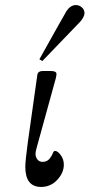

<svg xmlns="http://www.w3.org/2000/svg" viewBox="-20 -719 351 752"><path d="M79.1 -65.9Q79.1 -87.9 88.9 -161.1L125 -417Q126 -426.8 127.4 -430.9Q128.9 -435.1 134 -438Q139.2 -440.9 147.9 -440.9H179.2Q201.2 -440.9 201.2 -429.2Q201.2 -422.4 198.2 -411.1L123 -138.2Q119.1 -124 119.1 -116.2Q119.1 -104 126.5 -94.5Q133.8 -85 147 -85Q155.8 -85 162.8 -88.4Q169.9 -91.8 174.6 -97.9Q179.2 -104 182.1 -108.9Q185.1 -113.8 187 -119.1L189 -124Q191.9 -127.9 195.8 -127.9Q205.6 -127.9 217.8 -111.6Q230 -95.2 230 -74.2Q230 -42 204.1 -14.4Q178.2 13.2 141.1 13.2Q79.1 13.2 79.1 -65.9ZM134.3 -486.8Q232.4 -662.6 241.2 -676.8Q256.3 -698.7 276.9 -699.2Q290 -699.2 300.5 -690.2Q311 -681.2 311 -667Q310.1 -652.8 294.9 -634.8Q286.1 -626 146 -480Z"/></svg>

Font: CMU Serif Extra
Style: RomanSlanted
Weight: 500
Italic angle: -9.46001°
Version: Version 0.7.0